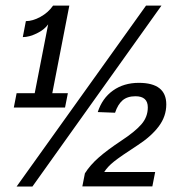

<svg xmlns="http://www.w3.org/2000/svg" viewBox="-20 -679 640 699"><path d="M30.3 -287.6 40.5 -339.8H106.4L155.3 -590.3Q141.6 -570.8 113.8 -557.4Q85.9 -543.9 63 -543.9L74.2 -602.1Q99.1 -602.1 127.4 -617.7Q155.8 -633.3 173.3 -658.7H232.4L170.4 -339.8H227.1L216.8 -287.6ZM98.1 0H40.5L511.7 -658.7H567.9ZM279.8 -0.5 289.1 -47.9Q308.1 -78.1 339.6 -105.7Q371.1 -133.3 421.9 -167Q471.7 -199.7 494.9 -226.6Q518.1 -253.4 518.1 -288.1Q518.1 -328.6 473.1 -328.6Q443.4 -328.6 426 -313.5Q408.7 -298.3 398.9 -268.6L335.9 -271Q352.1 -321.3 391.4 -349.4Q430.7 -377.4 485.4 -377.4Q585.4 -377.4 585.4 -298.8Q585.4 -255.4 557.9 -218.8Q530.3 -182.1 480.5 -149.9Q418.9 -109.9 395.3 -91.1Q371.6 -72.3 359.4 -52.7H544.9L534.7 -0.5Z"/></svg>

Font: Cousine
Style: Italic
Weight: 400
Italic angle: -12°
Monospace: yes
Designer: Steve Matteson
Foundry: Monotype Imaging Inc.
Version: Version 1.21